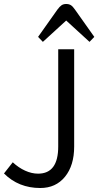

<svg xmlns="http://www.w3.org/2000/svg" viewBox="-20 -927 493 963"><path d="M182 16Q73 16 0 -57L44 -113Q73 -86 106 -71Q139 -56 171 -56Q272 -56 272 -192V-680H352V-192Q352 -97 306 -40.5Q260 16 182 16ZM195 -717 171 -742 268 -879Q279 -894 288.5 -900.5Q298 -907 312 -907Q326 -907 335.5 -901Q345 -895 356 -879L453 -742L429 -717L312 -824Z"/></svg>

Font: Imprima
Style: Regular
Weight: 400
Designer: Eduardo Tunni
Foundry: Eduardo Tunni
Version: Version 1.002; ttfautohint (v1.8.4.7-5d5b);gftools[0.9.23]